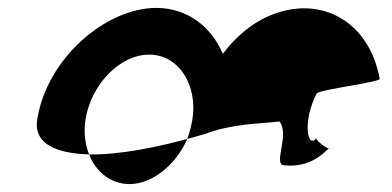

<svg xmlns="http://www.w3.org/2000/svg" viewBox="-20 -576 990 485"><path d="M74 -274C64 -211 126 -188 205 -186C195 -212 191 -242 196 -274C210 -362 282 -438 357 -438C431 -438 480 -362 466 -274C463 -257 459 -241 453 -225C471 -230 486 -234 499 -238C569 -264 632 -263 686 -269C711 -238 674 -171 693 -159C733 -154 772 -162 810 -201C802 -203 777 -222 779 -227C757 -198 743 -268 780 -340C791 -351 949 -369 939 -378C913 -516 803 -580 688 -546C632 -530 582 -492 543 -440C513 -510 452 -556 375 -556C247 -556 98 -428 74 -274ZM205 -186C222 -142 260 -111 307 -111C366 -111 425 -161 453 -225C383 -206 282 -184 205 -186ZM779 -228V-227ZM811 -202 810 -201C812 -201 812 -201 811 -200Z"/></svg>

Font: Ampere
Style: CndIta
Weight: 400
Version: Version 1